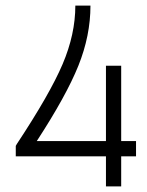

<svg xmlns="http://www.w3.org/2000/svg" viewBox="-20 -663 522 683"><path d="M356.9 -429.2H411.1V-161.1H463.9V-106.9H411.1V0H356.9V-106.9H36.1V-144L40 -150.9Q157.2 -328.1 202.6 -434.6Q248 -541 248 -643.1H301.8Q301.8 -536.1 258.8 -429.2Q215.8 -322.3 110.8 -161.1H356.9Z"/></svg>

Font: Rawengulk
Style: Demibold
Weight: 600
Version: Version 0.92